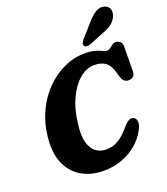

<svg xmlns="http://www.w3.org/2000/svg" viewBox="-169 -1063 1035 1192"><g transform="rotate(-20 348.5 -467.0)"><path d="M595 -231.5Q608.5 -226 613 -205.5Q617.5 -185 598 -148Q574.5 -103.5 532.8 -67Q491 -30.5 434.5 -8.8Q378 13 311.5 13Q227.5 13 165 -23.8Q102.5 -60.5 72.2 -132.2Q42 -204 54.5 -308.5Q63.5 -394 98.2 -467.5Q133 -541 186.8 -596.2Q240.5 -651.5 307.8 -682.2Q375 -713 448.5 -713Q490 -713 514.8 -705.2Q539.5 -697.5 555 -689.5Q570.5 -681.5 583.5 -681.5Q596.5 -681.5 606 -689.2Q615.5 -697 625.8 -704.8Q636 -712.5 651.5 -712.5Q669 -712.5 680.2 -701.5Q691.5 -690.5 691.5 -670.5L690 -506Q690 -483.5 677.5 -473Q665 -462.5 646.5 -462.5Q612 -462.5 600.5 -504L591 -537Q578.5 -583 550.8 -603.8Q523 -624.5 477.5 -624.5Q424 -624.5 378 -584.8Q332 -545 300.2 -476.5Q268.5 -408 259 -321.5Q248 -246 260.2 -198.2Q272.5 -150.5 302 -128.2Q331.5 -106 371 -106Q415 -106 453 -129.5Q491 -153 526 -197Q547.5 -221 563 -229.8Q578.5 -238.5 595 -231.5ZM541 -877.5Q571.5 -914 601 -933.5Q630.5 -953 662 -944Q688.5 -936 694.8 -911.5Q701 -887 687.5 -861.5Q674 -836.5 651.8 -820.8Q629.5 -805 590 -791L499 -753.5Q486.5 -749 474.5 -750.2Q462.5 -751.5 458 -760Q453.5 -770 459.2 -780.8Q465 -791.5 474.5 -803Z"/></g></svg>

Font: Fraunces 72pt S100
Style: Bold Italic
Weight: 700
Italic angle: -16°
Version: Version 1.000; ttfautohint (v1.8.3)